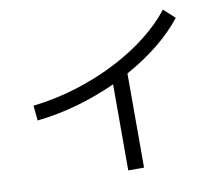

<svg xmlns="http://www.w3.org/2000/svg" viewBox="-85 -856 1170 1006"><g transform="rotate(-10 500.0 -353.0)"><path d="M96 -294 88 -374Q209 -388 322.5 -423.5Q436 -459 535 -510Q634 -561 712.5 -623Q791 -685 843 -752L902 -698Q794 -561 602 -455V46H518V-412Q422 -368 315 -337Q208 -306 96 -294Z"/></g></svg>

Font: Murecho
Style: Regular
Weight: 400
Designer: Neil Summerour
Foundry: Positype
Version: Version 1.010; ttfautohint (v1.8.3)